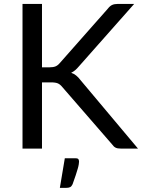

<svg xmlns="http://www.w3.org/2000/svg" viewBox="-20 -736 704 951"><path d="M188 -402.5H224.5Q243.5 -402.5 255 -407.2Q266.5 -412 276 -423.5L514.5 -693.5Q524.5 -706.5 535.5 -711.5Q546.5 -716.5 562.5 -716.5H644.5L371.5 -408Q361.5 -396 352.2 -388.2Q343 -380.5 332.5 -375.5Q346 -371 357 -362.2Q368 -353.5 378.5 -339.5L663.5 0H579.5Q570 0 563.2 -1.2Q556.5 -2.5 551.5 -5.2Q546.5 -8 542.8 -11.8Q539 -15.5 535.5 -20.5L288.5 -305Q278.5 -317.5 267 -322.8Q255.5 -328 232 -328H188V0H91.5V-716.5H188ZM354.5 48Q366 48 368.8 53.2Q371.5 58.5 371.5 64.5Q371.5 69 370.2 77.5Q369 86 365.2 99.2Q361.5 112.5 355.2 131.5Q349 150.5 339.5 176.5Q334.5 187.5 327.2 191Q320 194.5 307.5 194.5H276.5L301 48Z"/></svg>

Font: Lato-Regular
Style: Regular
Weight: 400
Designer: Lukasz Dziedzic with Adam Twardoch and Botio Nikoltchev
Foundry: tyPoland Lukasz Dziedzic
Version: Version 2.015; 2015-08-06; http://www.latofonts.com/